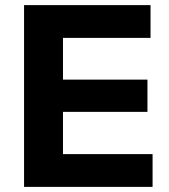

<svg xmlns="http://www.w3.org/2000/svg" viewBox="-20 -730 662 750"><path d="M74 0V-710H568V-582H226V-419H556V-293H226V-128H576V0Z"/></svg>

Font: Geist
Style: Bold
Weight: 400
Designer: Basement.studio, Andrés Briganti, Mateo Zaragoza
Foundry: Basement.studio, Vercel, Andrés Briganti, Guido Ferreyra, Mateo Zaragoza
Version: Version 1.401